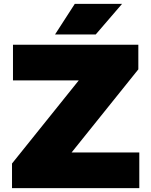

<svg xmlns="http://www.w3.org/2000/svg" viewBox="-20 -971 781 991"><path d="M42 0V-127L386.5 -556H47V-740H694V-613L349.5 -184H699V0ZM264 -793 366 -951H610L474 -793Z"/></svg>

Font: Encode Sans Exp Black
Style: Regular
Weight: 900
Width: 7
Designer: Multiple Designers
Foundry: Impallari Type
Version: Version 3.002; ttfautohint (v1.8.3) -l 8 -r 50 -G 200 -x 14 